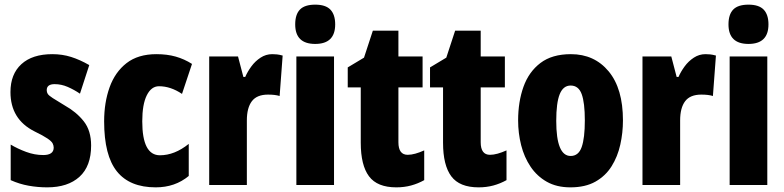

<svg xmlns="http://www.w3.org/2000/svg" viewBox="-20 -796 3373 826"><path d="M372 -170Q372 -81 322 -35.5Q272 10 183 10Q143 10 103.5 3Q64 -4 26 -21V-174Q56 -156 92.5 -142.5Q129 -129 166 -129Q211 -129 211 -161Q211 -170 206.5 -179Q202 -188 184.5 -200Q167 -212 128 -231Q25 -283 25 -400Q25 -477 72 -520Q119 -563 205 -563Q248 -563 286 -551Q324 -539 364 -516L324 -393Q299 -410 271.5 -422Q244 -434 215 -434Q181 -434 181 -408Q181 -399 185.5 -392Q190 -385 207 -374Q224 -363 259 -342Q309 -314 340.5 -274Q372 -234 372 -170Z M650 10Q538 10 483 -58.5Q428 -127 428 -274Q428 -355 451.5 -420.5Q475 -486 524.5 -524.5Q574 -563 653 -563Q699 -563 736 -552.5Q773 -542 806 -521L763 -392Q714 -425 664 -425Q631 -425 611.5 -386Q592 -347 592 -274Q592 -128 668 -128Q731 -128 792 -177V-39Q733 10 650 10Z M1151 -563Q1161 -563 1171 -562Q1181 -561 1196 -557L1183 -383Q1164 -389 1133 -389Q1085 -389 1063.5 -360.5Q1042 -332 1042 -278V0H880V-553H1004L1027 -465H1035Q1045 -488 1061.5 -510.5Q1078 -533 1101 -548Q1124 -563 1151 -563Z M1336 -776Q1381 -776 1401.5 -754.5Q1422 -733 1422 -691Q1422 -607 1336 -607Q1250 -607 1250 -691Q1250 -734 1270.5 -755Q1291 -776 1336 -776ZM1417 -553V0H1255V-553Z M1734 -130Q1749 -130 1767 -135Q1785 -140 1805 -149V-21Q1778 -6 1748.5 2Q1719 10 1685 10Q1603 10 1567.5 -37.5Q1532 -85 1532 -182V-420H1476V-506L1546 -548L1584 -664H1694V-553H1798V-420H1694V-184Q1694 -130 1734 -130Z M2088 -130Q2103 -130 2121 -135Q2139 -140 2159 -149V-21Q2132 -6 2102.5 2Q2073 10 2039 10Q1957 10 1921.5 -37.5Q1886 -85 1886 -182V-420H1830V-506L1900 -548L1938 -664H2048V-553H2152V-420H2048V-184Q2048 -130 2088 -130Z M2660 -278Q2660 -225 2648.5 -173.5Q2637 -122 2611 -80.5Q2585 -39 2541.5 -14.5Q2498 10 2434 10Q2375 10 2332.5 -14Q2290 -38 2262.5 -79Q2235 -120 2222 -171.5Q2209 -223 2209 -278Q2209 -358 2232 -422.5Q2255 -487 2305 -525Q2355 -563 2436 -563Q2537 -563 2598.5 -489Q2660 -415 2660 -278ZM2373 -276Q2373 -125 2435 -125Q2469 -125 2482.5 -163.5Q2496 -202 2496 -278Q2496 -354 2482.5 -391Q2469 -428 2435 -428Q2403 -428 2388 -391Q2373 -354 2373 -276Z M3015 -563Q3025 -563 3035 -562Q3045 -561 3060 -557L3047 -383Q3028 -389 2997 -389Q2949 -389 2927.5 -360.5Q2906 -332 2906 -278V0H2744V-553H2868L2891 -465H2899Q2909 -488 2925.5 -510.5Q2942 -533 2965 -548Q2988 -563 3015 -563Z M3200 -776Q3245 -776 3265.5 -754.5Q3286 -733 3286 -691Q3286 -607 3200 -607Q3114 -607 3114 -691Q3114 -734 3134.5 -755Q3155 -776 3200 -776ZM3281 -553V0H3119V-553Z"/></svg>

Font: Noto Sans Kannada ExtraCondensed Black
Style: Regular
Weight: 900
Width: 2
Designer: Jelle Bosma - Monotype Design Team
Foundry: Monotype Imaging Inc.
Version: Version 2.005; ttfautohint (v1.8.4.7-5d5b)